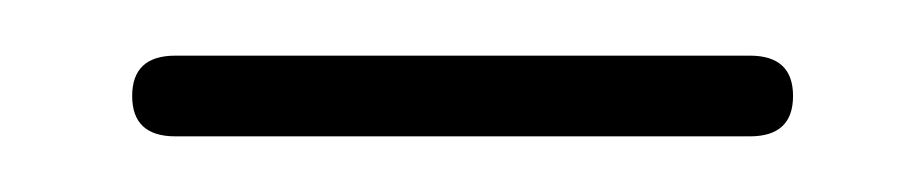

<svg xmlns="http://www.w3.org/2000/svg" viewBox="-20 -612 332 69"><path d="M27.5 -577.5Q27.5 -592 43 -592H249.5Q265 -592 265 -577.5Q265 -563 249.5 -563H43Q27.5 -563 27.5 -577.5Z"/></svg>

Font: Fraunces 9pt Soft Thin
Style: Regular
Weight: 100
Version: Version 1.000;[b76b70a41]